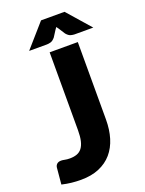

<svg xmlns="http://www.w3.org/2000/svg" viewBox="-169 -994 820 1083"><g transform="rotate(-20 241.0 -453.0)"><path d="M10 0ZM372 -264Q372 -203 356.8 -153Q341.5 -103 310.8 -67.2Q280 -31.5 233.5 -11.8Q187 8 124 8Q95.5 8 67.8 5Q40 2 10 -5L19 -103.5Q20.5 -116.5 29.5 -124.5Q38.5 -132.5 55 -132.5Q63.5 -132.5 76 -129.8Q88.5 -127 106 -127Q130.5 -127 148.8 -133.8Q167 -140.5 179 -156.2Q191 -172 197 -197.5Q203 -223 203 -260.5V-728.5H372ZM482 -775.5H370Q361 -775.5 348 -778.8Q335 -782 321 -798.5L296 -837.5Q293.5 -841 291.2 -844Q289 -847 287 -850L278 -837.5L253 -798.5Q239 -782 226 -778.8Q213 -775.5 204 -775.5H97L219 -914.5H360Z"/></g></svg>

Font: Lato Black
Style: Regular
Weight: 900
Designer: Lukasz Dziedzic
Foundry: tyPoland Lukasz Dziedzic
Version: Version 2.007; 2014-02-27